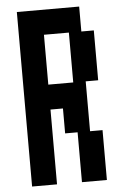

<svg xmlns="http://www.w3.org/2000/svg" viewBox="-59 -1042 618 959"><g transform="rotate(-5 250.0 -562.5)"><path d="M62.5 -1000H375V-875H437.5V-625H375V-375H437.5V-125H312.5V-375H250V-500H187.5V-125H62.5ZM187.5 -875V-625H312.5V-875Z"/></g></svg>

Font: Amiga Topaz Unicode Rus
Style: Regular
Weight: 400
Designer: dMG of Trueschool and Divine Stylers
Foundry: dMG of Trueschool and Divine Stylers
Version: Version 1.1